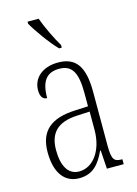

<svg xmlns="http://www.w3.org/2000/svg" viewBox="-118 -830 647 905"><g transform="rotate(-15 205.5 -378.0)"><path d="M220 -606H233V-619C210 -657 179 -721 163 -766H109V-756C128 -721 184 -642 220 -606ZM154 10C224 10 255 -33 282 -90H285L291 0H373V-24H371C333 -24 322 -35 322 -105V-367C322 -496 280 -543 197 -543C120 -543 73 -499 73 -441C73 -411 84 -394 105 -394C105 -476 133 -513 195 -513C258 -513 281 -471 281 -371V-307L218 -304C99 -299 41 -251 41 -147C41 -41 87 10 154 10ZM162 -21C107 -21 82 -72 82 -146C82 -227 121 -274 223 -278L282 -281V-191C282 -95 233 -21 162 -21Z"/></g></svg>

Font: Noto Serif Khmer ExtraCondensed ExtraLight
Style: Regular
Weight: 200
Width: 2
Designer: Danh Hong and the Monotype Design Team
Foundry: Monotype Imaging Inc.
Version: Version 2.004